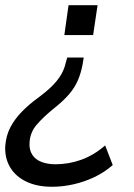

<svg xmlns="http://www.w3.org/2000/svg" viewBox="-46 -521 513 734"><path d="M153 193Q96 193 55 173.5Q14 154 -7 119Q-28 84 -26 38Q-23 -3 -6 -35Q11 -67 38 -94.5Q65 -122 98 -146Q132 -171 153.5 -192.5Q175 -214 187.5 -235.5Q200 -257 205 -280L211 -301H274L270 -276Q264 -243 252 -214.5Q240 -186 217 -159.5Q194 -133 157 -104Q120 -74 94.5 -44.5Q69 -15 67 24Q65 51 77 70Q89 89 112.5 98Q136 107 166 107Q216 107 264 90Q312 73 356 35L385 110Q353 138 315 156Q277 174 235.5 183.5Q194 193 153 193ZM200 -387 216 -501H327L310 -387Z"/></svg>

Font: Nunitoga
Style: Medium Italic
Weight: 500
Italic angle: -9°
Designer: Vernon Adams
Foundry: Vernon Adams
Version: Version 1.0